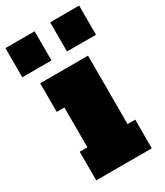

<svg xmlns="http://www.w3.org/2000/svg" viewBox="-241 -873 817 952"><g transform="rotate(-30 167.0 -396.5)"><path d="M18 0V-164H62V-392H18V-556H292V-164H336V0ZM-44 -626V-793H123V-626ZM212 -626V-793H378V-626Z"/></g></svg>

Font: Alfa Slab One
Style: Regular
Weight: 400
Designer: JM Sole
Foundry: JM Sole
Version: Version 2.000